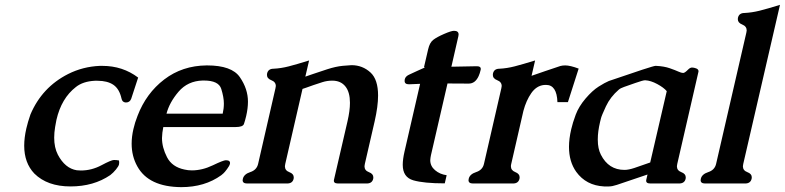

<svg xmlns="http://www.w3.org/2000/svg" viewBox="-20 -749 3246 794"><path d="M403.3 -476.6Q487.3 -476.6 551.3 -428.2L522.5 -340.3Q516.6 -325.2 501 -325.2H499.5Q485.4 -326.2 482.4 -341.8Q473.6 -381.3 449 -398.2Q424.3 -415 383.3 -415H372.1Q323.2 -412.6 293.9 -389.2Q233.9 -342.8 213.4 -253.4Q210.4 -239.7 208 -224.1Q204.1 -200.7 204.1 -179.7Q204.1 -138.7 219.2 -109.4Q249 -52.7 297.4 -44.9Q305.7 -43.9 314.5 -43.9Q358.9 -43.9 399.7 -65.7Q440.4 -87.4 451.2 -87.4Q461.9 -87.4 472.2 -85.4Q473.6 -76.2 472.2 -69.3Q470.7 -62 459.7 -48.3Q448.7 -34.7 436 -24.9Q367.2 22 271.5 22Q175.8 22 122.1 -31.2Q80.1 -75.2 80.1 -146.5Q80.1 -179.2 88.9 -217.8Q95.2 -245.1 106 -275.9Q153.8 -388.2 261.7 -442.9Q322.8 -473.6 392.6 -476.6Z M836.4 -478.5Q938.5 -478.5 971.9 -429.9Q1005.4 -381.3 1005.4 -328.6Q1005.4 -300.8 998 -269Q993.2 -249 988.8 -236.3Q984.4 -223.6 954.1 -223.6H655.3Q650.4 -199.7 649.9 -178.2Q649.9 -139.2 670.7 -98.9Q691.4 -58.6 742.7 -47.9Q757.3 -44.4 773.4 -44.4Q816.4 -44.4 860.1 -65.4Q903.8 -86.4 914.1 -86.4Q924.3 -86.4 928.5 -82.3Q932.6 -78.1 930.7 -70.8Q928.7 -63 918.9 -49.8Q909.2 -36.6 904.1 -32.2Q898.9 -27.8 895 -24.4Q826.7 24.9 729.5 24.9Q594.7 23.9 547.9 -61Q524.4 -103 524.4 -154.8Q524.4 -183.6 531.7 -215.3Q537.6 -241.7 548.8 -270Q584.5 -363.3 659.2 -420.4Q733.9 -477.5 834.5 -478.5ZM900.9 -278.8Q905.8 -299.8 905.8 -320.8Q905.8 -346.7 895 -381.3Q884.3 -416 823.2 -416H817.9Q756.3 -414.1 718.5 -369.9Q680.7 -325.7 668.5 -278.8Z M1433.6 -479.5Q1479.5 -479.5 1512.7 -448.7Q1543.5 -419.9 1543.5 -354Q1543.5 -309.1 1529.3 -247.1L1488.8 -71.3Q1487.8 -65.9 1487.3 -61.5Q1487.3 -43.9 1505.6 -37.1Q1523.9 -30.3 1523.9 -15.6Q1523.9 -12.7 1523.4 -9.8Q1519 9.8 1496.6 9.8H1377.9Q1357.4 9.8 1361.3 -6.3L1417 -247.1Q1427.2 -291 1427.2 -323.7Q1427.2 -367.7 1408.7 -391.1Q1389.6 -415.5 1354 -415.5Q1333 -415.5 1313.7 -409.4Q1294.4 -403.3 1276.6 -397.2Q1258.8 -391.1 1245.6 -386.2Q1233.4 -382.3 1231 -381.3L1159.7 -71.3Q1158.7 -65.9 1158.2 -61.5Q1158.2 -43.9 1176.5 -37.1Q1194.8 -30.3 1194.8 -15.6Q1194.8 -12.7 1194.3 -9.8Q1189.9 9.8 1167.5 9.8H1002Q983.4 9.8 983.4 -3.9Q983.4 -6.8 984.4 -9.8Q988.8 -28.8 1015.1 -37.4Q1041.5 -45.9 1047.4 -71.3L1119.1 -383.8Q1120.1 -388.7 1120.6 -393.1Q1120.6 -410.2 1102.3 -417.2Q1084 -424.3 1084 -439Q1084 -441.9 1084.5 -444.8Q1088.9 -464.8 1111.3 -464.8Q1142.1 -466.3 1174.3 -474.6Q1206.5 -482.9 1258.3 -499L1242.7 -432.1Q1253.4 -435.5 1275.6 -443.4Q1297.9 -451.2 1333.3 -462.6Q1368.7 -474.1 1397.7 -476.8Q1426.8 -479.5 1433.6 -479.5Z M1671.4 -400.4Q1652.8 -400.4 1653.3 -415Q1653.3 -417.5 1653.8 -419.9V-420.9Q1656.7 -434.1 1674.3 -441.4Q1684.6 -445.8 1706.1 -456.1Q1727.5 -466.3 1734.4 -468.8Q1736.8 -469.7 1736.8 -470.2Q1736.8 -471.2 1733.4 -471.2L1750.5 -544.9Q1756.8 -572.8 1771.7 -584.2Q1786.6 -595.7 1816.4 -608.6Q1846.2 -621.6 1857.4 -621.6Q1876.5 -621.6 1876.5 -606.4Q1876.5 -603 1875.5 -599.1L1846.7 -473.1L1951.7 -475.1Q1968.3 -475.1 1968.3 -464.4Q1968.3 -462.4 1967.8 -460.4Q1964.4 -445.3 1959.5 -434.6Q1945.3 -403.3 1918.5 -403.3L1830.6 -403.8L1762.2 -107.4Q1759.8 -96.2 1759.3 -86.4Q1759.3 -62 1779.1 -45.2Q1798.8 -28.3 1827.1 -24.4L1819.3 9.3Q1732.4 9.3 1689 -3.4Q1645.5 -16.1 1645.5 -67.4Q1645.5 -90.3 1652.8 -122.1L1717.3 -402.3Z M2144.5 -290.5 2094.2 -71.3Q2092.8 -65.9 2092.8 -61.5Q2092.8 -44.4 2110.8 -37.4Q2128.9 -30.3 2128.9 -16.1Q2128.9 -13.2 2128.4 -10.3Q2124 9.8 2101.6 9.8H1936Q1917.5 9.8 1917.5 -3.9Q1917.5 -6.8 1918.5 -10.3Q1922.9 -28.8 1949.2 -37.4Q1975.6 -45.9 1981.4 -71.3L2053.2 -383.8Q2054.2 -388.7 2054.7 -393.1Q2054.7 -410.2 2036.4 -417.2Q2018.1 -424.3 2018.1 -439Q2018.1 -441.9 2018.6 -444.8Q2022.9 -464.8 2045.4 -464.8Q2076.2 -466.3 2108.4 -474.6Q2140.6 -482.9 2192.9 -499L2178.2 -435.5L2233.4 -454.6Q2274.4 -468.8 2297.4 -476.1Q2306.6 -478.5 2317.4 -478.5Q2337.9 -478.5 2373 -465.3L2328.6 -326.7H2285.2Q2282.7 -397.9 2238.3 -397.9Q2233.4 -397.9 2229 -397.5Q2198.2 -394 2177.2 -364Q2156.2 -334 2144.5 -290.5Z M2498.5 22H2478Q2403.8 18.1 2362.8 -38.6Q2333 -80.6 2333 -141.6Q2333 -175.3 2342.3 -214.8Q2348.1 -240.7 2360.8 -274.7Q2373.5 -308.6 2401.6 -341.6Q2429.7 -374.5 2455.6 -390.9Q2481.4 -407.2 2498 -414.1Q2679.7 -476.6 2690.4 -476.6H2693.4Q2726.1 -475.1 2749.8 -466.8Q2773.4 -458.5 2785.6 -452.9Q2797.9 -447.3 2805.2 -447.3Q2812 -447.3 2825.7 -461.4Q2834 -469.7 2841.8 -469.7Q2849.6 -469.7 2859.1 -466.1Q2868.7 -462.4 2868.7 -454.1Q2868.7 -451.7 2867.7 -449.2L2780.8 -71.3Q2779.8 -65.9 2779.3 -61.5Q2779.3 -43.9 2797.6 -37.1Q2815.9 -30.3 2815.9 -15.6Q2815.9 -12.7 2815.4 -9.8Q2811 9.8 2788.1 9.8H2669.4Q2648.9 9.8 2652.8 -6.3L2657.7 -27.3L2530.8 15.6Q2511.2 22 2498.5 22ZM2647 -417Q2639.2 -417 2607.2 -405.8Q2575.2 -394.5 2560.5 -389.4Q2545.9 -384.3 2539.1 -378.4Q2503.9 -348.1 2485.8 -309.3Q2467.8 -270.5 2465.3 -259.8L2461.4 -244.1Q2452.1 -204.6 2452.1 -173.8Q2452.1 -172.4 2452.1 -170.9Q2452.1 -134.3 2464.8 -109.4Q2496.6 -46.4 2562.5 -46.4Q2579.1 -46.4 2602.8 -54.2Q2626.5 -62 2668.9 -77.1L2737.3 -372.1Q2725.1 -386.7 2698 -401.4Q2670.9 -416 2648.4 -417Z M3053.7 -71.3Q3052.7 -65.9 3052.2 -61.5Q3052.2 -43.9 3070.6 -37.1Q3088.9 -30.3 3088.9 -16.1Q3088.9 -13.2 3088.4 -10.3Q3084 9.8 3061.5 9.8H2896Q2877.4 9.8 2877.4 -3.9Q2877.4 -6.8 2878.4 -10.3Q2882.8 -28.8 2909.2 -37.4Q2935.5 -45.9 2941.4 -71.3L3066.4 -613.8Q3067.4 -618.7 3067.9 -623Q3067.9 -640.1 3049.6 -647.5Q3031.2 -654.8 3031.2 -669.4Q3031.2 -672.4 3031.7 -675.3Q3036.1 -695.3 3058.6 -695.3Q3089.4 -696.8 3121.6 -704.8Q3153.8 -712.9 3205.6 -729Z"/></svg>

Font: Caudex
Style: Bold
Weight: 700
Italic angle: -13°
Version: Version 1.04